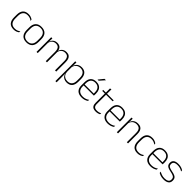

<svg xmlns="http://www.w3.org/2000/svg" viewBox="467 -2507 4505 4505"><g transform="rotate(45 2719.0 -254.5)"><path d="M245 10Q150 10 102.5 -44.2Q55 -98.5 55 -199.5V-287.5Q55 -388.5 102.5 -442.5Q150 -496.5 245 -496.5Q278.5 -496.5 304.8 -489.5Q331 -482.5 350.5 -472.2Q370 -462 383 -451.5L387 -413.5Q363.5 -434 330 -448.2Q296.5 -462.5 248.5 -462.5Q172 -462.5 133.2 -417.5Q94.5 -372.5 94.5 -287V-200.5Q94.5 -116 133.2 -70.5Q172 -25 250 -25Q299.5 -25 333.5 -39.5Q367.5 -54 391 -74L386.5 -35.5Q366 -19 331.5 -4.5Q297 10 245 10Z M672 12Q574.5 12 524.2 -43Q474 -98 474 -201V-286.5Q474 -389.5 524.5 -444Q575 -498.5 672 -498.5Q769 -498.5 819.8 -444Q870.5 -389.5 870.5 -286.5V-201Q870.5 -98 819.8 -43Q769 12 672 12ZM672 -21.5Q749 -21.5 789.8 -67.2Q830.5 -113 830.5 -199.5V-288Q830.5 -374 790 -419.5Q749.5 -465 672 -465Q594.5 -465 554 -419.5Q513.5 -374 513.5 -288V-199.5Q513.5 -113 554 -67.2Q594.5 -21.5 672 -21.5Z M1614.5 0V-308.5Q1614.5 -356.5 1602.8 -391Q1591 -425.5 1564 -444Q1537 -462.5 1492 -462.5Q1450.5 -462.5 1419.5 -445Q1388.5 -427.5 1369.2 -397.2Q1350 -367 1344 -328.5L1332.5 -361.5H1339.5Q1345 -396.5 1365.5 -427.5Q1386 -458.5 1420.2 -477.5Q1454.5 -496.5 1503 -496.5Q1558 -496.5 1591.2 -474.5Q1624.5 -452.5 1639.5 -411.2Q1654.5 -370 1654.5 -312V0ZM1001 0V-486.5H1040.5L1038 -362L1040.5 -360.5V0ZM1308 0V-308Q1308 -356.5 1296 -391Q1284 -425.5 1257.5 -444Q1231 -462.5 1186 -462.5Q1143.5 -462.5 1112.2 -444.5Q1081 -426.5 1062.2 -395.2Q1043.5 -364 1037 -324L1025 -356H1036Q1041 -394 1060.8 -426Q1080.5 -458 1114.5 -477.2Q1148.5 -496.5 1197 -496.5Q1263.5 -496.5 1299.2 -462Q1335 -427.5 1344 -359.5Q1346 -348.5 1346.8 -337.5Q1347.5 -326.5 1347.5 -315V0Z M2005.5 10Q1957 10 1919.5 -8.8Q1882 -27.5 1859.5 -61.5Q1837 -95.5 1834.5 -141H1821.5L1837 -177.5Q1839.5 -126.5 1861.5 -92.2Q1883.5 -58 1919 -41Q1954.5 -24 1997.5 -24Q2071.5 -24 2111 -68.2Q2150.5 -112.5 2150.5 -197V-289.5Q2150.5 -374 2111.2 -418.5Q2072 -463 1996.5 -463Q1953.5 -463 1919.8 -445.2Q1886 -427.5 1864.2 -396Q1842.5 -364.5 1835 -322.5L1822 -354H1834Q1839.5 -393.5 1861.2 -425.8Q1883 -458 1919.8 -477.2Q1956.5 -496.5 2007.5 -496.5Q2096.5 -496.5 2143.2 -442.8Q2190 -389 2190 -287.5V-199Q2190 -97 2142.8 -43.5Q2095.5 10 2005.5 10ZM1799 172V-486.5H1838.5L1836 -361L1837 -346V-138.5L1836 -128L1838.5 4.5V172Z M2503 10Q2405 10 2352.5 -41.2Q2300 -92.5 2300 -187V-290.5Q2300 -391.5 2348.5 -445Q2397 -498.5 2490 -498.5Q2552 -498.5 2594.2 -474.2Q2636.5 -450 2658.2 -404.8Q2680 -359.5 2680 -295.5V-278Q2680 -265.5 2679.5 -252.8Q2679 -240 2677.5 -225.5H2641Q2641.5 -245.5 2641.5 -263.2Q2641.5 -281 2641.5 -296Q2641.5 -350.5 2624.2 -388Q2607 -425.5 2573.2 -445.2Q2539.5 -465 2490 -465Q2416 -465 2377.5 -421Q2339 -377 2339 -293V-245V-239V-184.5Q2339 -147 2350 -117.5Q2361 -88 2382.2 -67.2Q2403.5 -46.5 2435 -35.5Q2466.5 -24.5 2508 -24.5Q2555 -24.5 2595.5 -38.5Q2636 -52.5 2671.5 -78.5L2667 -40Q2636.5 -17 2594.8 -3.5Q2553 10 2503 10ZM2320 -225.5V-257.5H2667.5V-225.5ZM2576 -681H2622.5V-680L2510.5 -553H2473V-554Z M2970.5 9.5Q2919 9.5 2887.2 -5.8Q2855.5 -21 2840.5 -52.2Q2825.5 -83.5 2825.5 -130.5V-459H2865V-134.5Q2865 -79 2890.8 -52.5Q2916.5 -26 2977.5 -26Q3008 -26 3037.2 -33.2Q3066.5 -40.5 3093 -55.5L3088.5 -18.5Q3065.5 -6 3034.2 1.8Q3003 9.5 2970.5 9.5ZM2738 -443V-475.5H3087L3083 -443ZM2826 -469.5V-612.5L2866 -621L2864 -469.5Z M3365 10Q3267 10 3214.5 -41.2Q3162 -92.5 3162 -187V-290.5Q3162 -391.5 3210.5 -445Q3259 -498.5 3352 -498.5Q3414 -498.5 3456.2 -474.2Q3498.5 -450 3520.2 -404.8Q3542 -359.5 3542 -295.5V-278Q3542 -265.5 3541.5 -252.8Q3541 -240 3539.5 -225.5H3503Q3503.5 -245.5 3503.5 -263.2Q3503.5 -281 3503.5 -296Q3503.5 -350.5 3486.2 -388Q3469 -425.5 3435.2 -445.2Q3401.5 -465 3352 -465Q3278 -465 3239.5 -421Q3201 -377 3201 -293V-245V-239V-184.5Q3201 -147 3212 -117.5Q3223 -88 3244.2 -67.2Q3265.5 -46.5 3297 -35.5Q3328.5 -24.5 3370 -24.5Q3417 -24.5 3457.5 -38.5Q3498 -52.5 3533.5 -78.5L3529 -40Q3498.5 -17 3456.8 -3.5Q3415 10 3365 10ZM3182 -225.5V-257.5H3529.5V-225.5Z M3998 0V-308Q3998 -356 3985 -390.5Q3972 -425 3942.5 -443.8Q3913 -462.5 3863.5 -462.5Q3818 -462.5 3784 -444.5Q3750 -426.5 3729.5 -395.2Q3709 -364 3702 -324L3691 -356H3701Q3706.5 -394 3727.5 -426Q3748.5 -458 3785.5 -477.2Q3822.5 -496.5 3874.5 -496.5Q3934 -496.5 3969.8 -474.2Q4005.5 -452 4021.5 -410.8Q4037.5 -369.5 4037.5 -311.5V0ZM3666 0V-486.5H3705.5L3703 -362.5L3705.5 -361V0Z M4351.5 10Q4256.5 10 4209 -44.2Q4161.5 -98.5 4161.5 -199.5V-287.5Q4161.5 -388.5 4209 -442.5Q4256.5 -496.5 4351.5 -496.5Q4385 -496.5 4411.2 -489.5Q4437.5 -482.5 4457 -472.2Q4476.5 -462 4489.5 -451.5L4493.5 -413.5Q4470 -434 4436.5 -448.2Q4403 -462.5 4355 -462.5Q4278.5 -462.5 4239.8 -417.5Q4201 -372.5 4201 -287V-200.5Q4201 -116 4239.8 -70.5Q4278.5 -25 4356.5 -25Q4406 -25 4440 -39.5Q4474 -54 4497.5 -74L4493 -35.5Q4472.5 -19 4438 -4.5Q4403.5 10 4351.5 10Z M4783.5 10Q4685.5 10 4633 -41.2Q4580.5 -92.5 4580.5 -187V-290.5Q4580.5 -391.5 4629 -445Q4677.5 -498.5 4770.5 -498.5Q4832.5 -498.5 4874.8 -474.2Q4917 -450 4938.8 -404.8Q4960.5 -359.5 4960.5 -295.5V-278Q4960.5 -265.5 4960 -252.8Q4959.5 -240 4958 -225.5H4921.5Q4922 -245.5 4922 -263.2Q4922 -281 4922 -296Q4922 -350.5 4904.8 -388Q4887.5 -425.5 4853.8 -445.2Q4820 -465 4770.5 -465Q4696.5 -465 4658 -421Q4619.5 -377 4619.5 -293V-245V-239V-184.5Q4619.5 -147 4630.5 -117.5Q4641.5 -88 4662.8 -67.2Q4684 -46.5 4715.5 -35.5Q4747 -24.5 4788.5 -24.5Q4835.5 -24.5 4876 -38.5Q4916.5 -52.5 4952 -78.5L4947.5 -40Q4917 -17 4875.2 -3.5Q4833.5 10 4783.5 10ZM4600.5 -225.5V-257.5H4948V-225.5Z M5223.5 10Q5165 10 5122.5 -4.2Q5080 -18.5 5053 -35L5048 -74.5Q5084 -53.5 5126 -39Q5168 -24.5 5223 -24.5Q5287.5 -24.5 5323 -48.5Q5358.5 -72.5 5358.5 -119V-127Q5358.5 -157 5346.5 -176.8Q5334.5 -196.5 5303.5 -210.5Q5272.5 -224.5 5215 -236Q5153.5 -248 5118 -264.5Q5082.5 -281 5067.5 -306.8Q5052.5 -332.5 5052.5 -371.5V-376Q5052.5 -434 5093.5 -465Q5134.5 -496 5217 -496Q5273.5 -496 5314 -482.2Q5354.5 -468.5 5379.5 -451L5384 -414Q5352.5 -435 5312.2 -448.8Q5272 -462.5 5219 -462.5Q5175 -462.5 5147 -452Q5119 -441.5 5105.5 -422.2Q5092 -403 5092 -376V-371.5Q5092 -340.5 5104.2 -321.2Q5116.5 -302 5147.2 -289.8Q5178 -277.5 5231.5 -266.5Q5295 -254.5 5331.2 -237.5Q5367.5 -220.5 5382.5 -194.2Q5397.5 -168 5397.5 -128.5V-118.5Q5397.5 -55.5 5352.2 -22.8Q5307 10 5223.5 10Z"/></g></svg>

Font: Anek Tamil Medium ExtraLight
Style: Regular
Weight: 250
Version: Version 1.003